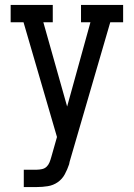

<svg xmlns="http://www.w3.org/2000/svg" viewBox="-20 -755 540 775"><path d="M76 0V-70H129Q139 -70 150 -72.5Q161 -75 168.5 -82.5Q176 -90 180 -100Q184 -110 187 -121L210 -202L75 -665H23V-735H193V-665H155L251 -325L345 -665H307V-735H477V-665H425L261 -102Q261 -99 260 -97Q259 -95 259 -92Q252 -71 241.5 -51.5Q231 -32 213 -19.5Q195 -7 173 -3.5Q151 0 129 0Z"/></svg>

Font: Iosevka Slab
Style: Regular
Weight: 400
Monospace: yes
Designer: Belleve Invis
Foundry: Belleve Invis
Version: Version 11.2.4; ttfautohint (v1.8.3)